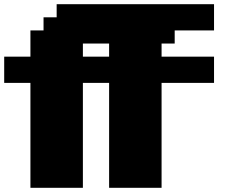

<svg xmlns="http://www.w3.org/2000/svg" viewBox="-20 -895 1165 915"><path d="M500 0H750V-500H1000V-625H750V-687.5H812.5V-750H1000V-875H250V-812.5H187.5V-750H125V-625H0V-500H125V0H375V-500H500ZM500 -625H375V-687.5H500Z"/></svg>

Font: Faithful 32x
Style: Bold
Weight: 400
Foundry: Faithful Resource Pack
Version: Version 1.0; January 27, 2023